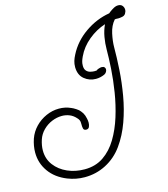

<svg xmlns="http://www.w3.org/2000/svg" viewBox="-211 -849 1056 1205"><g transform="rotate(-15 317.0 -247.0)"><path d="M190 247Q133 247 80 226Q7 197 -32.5 141.5Q-72 86 -72 17Q-72 -25 -57 -70Q-42 -112 -11.5 -143.5Q19 -175 59.5 -193Q100 -211 143 -211Q184 -211 219 -195Q230 -191 248 -179.5Q266 -168 273 -158Q280 -150 284 -143Q288 -136 292 -126Q294 -120 297.5 -106Q301 -92 301 -78Q301 -63 295.5 -51Q290 -39 276 -39Q260 -39 257 -52Q254 -65 254.5 -81.5Q255 -98 251 -106Q249 -111 245.5 -115.5Q242 -120 238 -124Q220 -144 197 -153Q174 -162 149 -162Q116 -162 83.5 -148.5Q51 -135 26 -110Q1 -85 -10 -52Q-22 -15 -22 17Q-22 72 9 113Q40 154 91 176.5Q142 199 202 199Q273 199 325 163.5Q377 128 413 68Q449 8 472 -66Q495 -140 507.5 -218Q520 -296 524.5 -367.5Q529 -439 529 -493Q529 -530 536 -571Q543 -612 560 -648Q501 -629 450 -587Q399 -545 373 -489Q366 -474 362 -461.5Q358 -449 358 -432Q358 -410 368.5 -398.5Q379 -387 394 -383.5Q409 -380 420 -380Q427 -380 431 -380.5Q435 -381 435 -381L436 -382Q440 -386 448 -388.5Q456 -391 460 -392Q463 -393 466 -393Q469 -393 471 -393Q482 -393 487.5 -387Q493 -381 493 -373Q493 -365 488 -356.5Q483 -348 473 -343Q446 -331 417 -331Q375 -331 342.5 -357.5Q310 -384 309 -435Q309 -457 314.5 -475Q320 -493 330 -512Q369 -589 443.5 -641Q518 -693 603 -707Q612 -715 628 -725.5Q644 -736 655 -739Q659 -740 662.5 -740.5Q666 -741 670 -741Q688 -741 697 -729.5Q706 -718 706 -704Q706 -691 698 -678.5Q690 -666 673 -664L660 -662Q653 -661 649 -661.5Q645 -662 639 -662Q636 -662 633 -662Q630 -662 627 -661Q599 -629 588.5 -580.5Q578 -532 578 -493Q578 -428 573 -348Q568 -268 553.5 -184Q539 -100 511 -22Q483 56 438.5 118Q394 180 328 214Q264 247 190 247Z"/></g></svg>

Font: Twinkle Star
Style: Regular
Weight: 400
Designer: Robert E. Leuschke
Foundry: Robert E. Leuschke
Version: Version 2.010; ttfautohint (v1.8.3)